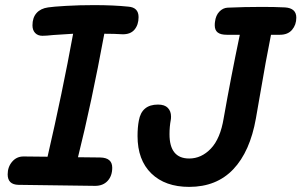

<svg xmlns="http://www.w3.org/2000/svg" viewBox="-20 -730 1179 751"><path d="M522 -663Q522 -633 506 -614Q490 -595 458 -596Q428 -598 388 -598Q338 -327 285 -115L372 -114Q419 -113 419 -74Q419 -42 401 -22.5Q383 -3 352 -3L52 -7Q10 -8 10 -48Q10 -77 27.5 -97.5Q45 -118 72 -118L166 -117Q224 -368 266 -598L188 -593Q161 -590 146 -590Q128 -590 117.5 -601Q107 -612 107 -631Q107 -661 123 -679Q139 -697 168 -701Q187 -704 238.5 -707Q290 -710 348 -710Q424 -710 482 -704Q522 -701 522 -663ZM1139 -661Q1139 -633 1122.5 -613.5Q1106 -594 1075 -594H1040Q1022 -506 993 -336L981 -267Q958 -137 892.5 -68Q827 1 720 1Q626 1 572 -51.5Q518 -104 518 -198Q518 -232 523 -258Q534 -321 598 -321Q624 -321 636.5 -308Q649 -295 649 -274Q649 -266 648 -261Q643 -235 643 -205Q643 -110 720 -110Q768 -110 805 -149Q842 -188 855 -268Q883 -427 918 -594H867Q843 -594 831.5 -603Q820 -612 820 -631Q820 -640 821 -645Q824 -670 838 -684.5Q852 -699 870 -700Q936 -703 1005 -703Q1055 -703 1095 -701Q1139 -698 1139 -661Z"/></svg>

Font: Mali SemiBold
Style: Italic
Weight: 600
Italic angle: -10°
Version: Version 1.000; ttfautohint (v1.6)